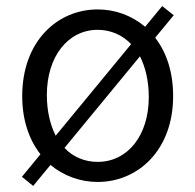

<svg xmlns="http://www.w3.org/2000/svg" viewBox="-20 -585 642 631"><path d="M89 26 146 -43C189 -7 244 13 301 13C433 13 549 -91 549 -269C549 -349 527 -413 490 -461L551 -535L513 -565L457 -497C413 -534 359 -554 301 -554C169 -554 53 -450 53 -269C53 -190 76 -125 113 -78L52 -4ZM301 -53C258 -53 220 -69 192 -99L440 -400C458 -364 469 -319 469 -266C469 -139 399 -53 301 -53ZM163 -139C145 -175 134 -220 134 -273C134 -400 204 -487 301 -487C344 -487 382 -470 411 -440Z"/></svg>

Font: Noto Sans CJK HK DemiLight
Style: Regular
Weight: 350
Designer: Ryoko NISHIZUKA 西塚涼子 (kana, bopomofo & ideographs); Paul D. Hunt (Latin, Greek & Cyrillic); Sandoll Communications 산돌커뮤니
Foundry: Adobe
Version: Version 2.004;hotconv 1.0.118;makeotfexe 2.5.65603